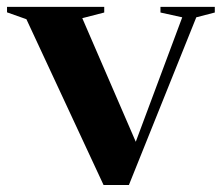

<svg xmlns="http://www.w3.org/2000/svg" viewBox="-34 -532 647 560"><path d="M538.5 -481.5 342 7.5H268L43 -476L-13.5 -496V-512H270V-495.5L206 -479L362 -118.5L497.5 -481.5L434 -495.5V-512H592.5V-495.5Z"/></svg>

Font: Newsreader Display SemiBold
Style: Regular
Weight: 600
Designer: Hugues Gentile
Foundry: Production Type
Version: Version 1.001